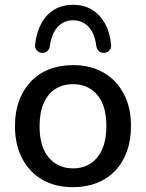

<svg xmlns="http://www.w3.org/2000/svg" viewBox="-20 -767 605 796"><path d="M283 9Q209 9 155.5 -22Q102 -53 72 -110Q42 -167 42 -244Q42 -303 59 -349Q76 -395 107.5 -428.5Q139 -462 183.5 -479.5Q228 -497 283 -497Q356 -497 409.5 -466Q463 -435 493 -378.5Q523 -322 523 -244Q523 -186 506 -139Q489 -92 457.5 -59Q426 -26 381.5 -8.5Q337 9 283 9ZM283 -69Q324 -69 355 -89Q386 -109 403.5 -148Q421 -187 421 -244Q421 -330 383 -374Q345 -418 283 -418Q241 -418 210 -398.5Q179 -379 161.5 -340Q144 -301 144 -244Q144 -159 182 -114Q220 -69 283 -69ZM153 -548Q140 -549 131.5 -559.5Q123 -570 126 -586Q132 -635 152 -671Q172 -707 205 -727Q238 -747 283 -747Q328 -747 361 -727Q394 -707 414.5 -671Q435 -635 440 -586Q443 -570 435 -559.5Q427 -549 413 -548Q399 -547 390 -555Q381 -563 379 -578Q372 -631 346 -657Q320 -683 283 -683Q246 -683 220.5 -657Q195 -631 187 -578Q185 -563 176 -555Q167 -547 153 -548Z"/></svg>

Font: Nunito SemiBold
Style: Regular
Weight: 600
Designer: Vernon Adams
Foundry: Vernon Adams
Version: Version 3.602